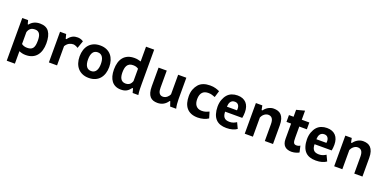

<svg xmlns="http://www.w3.org/2000/svg" viewBox="-9 -1590 5390 2689"><g transform="rotate(20 2685.5 -246.0)"><path d="M73.2 -457H160.2L175.3 -400.4H185.5Q238.8 -469.7 336.4 -469.7Q428.2 -469.7 470.2 -410.9Q512.2 -352.1 512.2 -238.8Q512.2 -181.6 498.5 -135Q484.9 -88.4 457.8 -55.2Q430.7 -22 389.6 -3.9Q348.6 14.2 293.9 14.2Q264.6 14.2 240.7 8.5Q216.8 2.9 194.8 -6.8V179.2H73.2ZM298.3 -367.7Q256.8 -367.7 232.2 -349.4Q207.5 -331.1 194.8 -291.5V-113.8Q210 -102.1 230.5 -95Q251 -87.9 278.8 -87.9Q308.1 -87.9 328.6 -95.5Q349.1 -103 362.1 -120.1Q375 -137.2 380.9 -164.8Q386.7 -192.4 386.7 -232.9Q386.7 -262.2 382.8 -286.9Q378.9 -311.5 368.9 -329.3Q358.9 -347.2 341.8 -357.4Q324.7 -367.7 298.3 -367.7Z M727.5 -457 744.6 -390.6H755.9Q772.9 -414.1 790 -429Q807.1 -443.8 824.5 -452.4Q841.8 -460.9 859.9 -464.1Q877.9 -467.3 897.9 -467.3Q917.5 -467.3 939.7 -461.2Q961.9 -455.1 982.9 -440.9L943.8 -328.6Q935.5 -334.5 925.8 -339.4Q916 -344.2 906.5 -347.9Q897 -351.6 887.9 -353.5Q878.9 -355.5 872.6 -355.5Q840.3 -355.5 811 -339.8Q781.7 -324.2 757.8 -286.6V0H636.2V-457Z M1011.2 -228Q1011.2 -281.2 1025.6 -325.7Q1040 -370.1 1068.1 -402.1Q1096.2 -434.1 1137.5 -451.9Q1178.7 -469.7 1232.4 -469.7Q1287.1 -469.7 1328.6 -451.4Q1370.1 -433.1 1397.5 -400.6Q1424.8 -368.2 1438.7 -324Q1452.6 -279.8 1452.6 -228Q1452.6 -176.3 1438.7 -132.1Q1424.8 -87.9 1397.5 -55.4Q1370.1 -22.9 1328.6 -4.6Q1287.1 13.7 1232.4 13.7Q1178.7 13.7 1137.5 -4.2Q1096.2 -22 1068.1 -54Q1040 -85.9 1025.6 -130.4Q1011.2 -174.8 1011.2 -228ZM1136.7 -228Q1136.7 -191.4 1143.6 -164.8Q1150.4 -138.2 1162.8 -121.3Q1175.3 -104.5 1192.9 -96.4Q1210.4 -88.4 1232.4 -88.4Q1258.3 -88.4 1276.4 -98.9Q1294.4 -109.4 1305.9 -127.9Q1317.4 -146.5 1322.8 -172.1Q1328.1 -197.8 1328.1 -228Q1328.1 -258.3 1322.8 -283.9Q1317.4 -309.6 1305.9 -328.1Q1294.4 -346.7 1276.4 -357.2Q1258.3 -367.7 1232.4 -367.7Q1210.4 -367.7 1192.9 -359.6Q1175.3 -351.6 1162.8 -334.7Q1150.4 -317.9 1143.6 -291.3Q1136.7 -264.6 1136.7 -228Z M1960.9 -160.2Q1960.9 -123.5 1961.7 -84.2Q1962.4 -44.9 1969.7 1H1884.8L1867.7 -62.5H1856.9Q1841.8 -42.5 1826.4 -28.1Q1811 -13.7 1793.9 -4.4Q1776.9 4.9 1756.6 9Q1736.3 13.2 1711.4 13.2Q1665.5 13.2 1630.9 -2.9Q1596.2 -19 1572.8 -49.3Q1549.3 -79.6 1537.6 -122.8Q1525.9 -166 1525.9 -220.2Q1525.9 -277.3 1539.3 -323.5Q1552.7 -369.6 1579.6 -401.9Q1606.4 -434.1 1647 -451.4Q1687.5 -468.8 1742.2 -468.8Q1772.5 -468.8 1794.9 -463.9Q1817.4 -459 1839.4 -452.1V-672.4H1960.9ZM1742.2 -88.9Q1783.2 -88.9 1805.9 -107.7Q1828.6 -126.5 1839.4 -160.6V-343.8Q1831.1 -349.6 1822.8 -354Q1814.5 -358.4 1805.2 -361.3Q1795.9 -364.3 1784.7 -365.7Q1773.4 -367.2 1758.8 -367.2Q1726.1 -367.2 1705.1 -355.5Q1684.1 -343.8 1672.1 -323.7Q1660.2 -303.7 1655.8 -277.3Q1651.4 -251 1651.4 -221.2Q1651.4 -193.4 1655.8 -169.7Q1660.2 -146 1670.7 -128.4Q1681.2 -110.8 1698.5 -100.3Q1715.8 -89.8 1742.2 -88.9Z M2226.6 -457V-203.6Q2226.6 -185.1 2229 -165.5Q2231.4 -146 2239.3 -130.4Q2247.1 -114.7 2261.5 -104.7Q2275.9 -94.7 2299.3 -94.7Q2318.4 -94.7 2334.7 -102.1Q2351.1 -109.4 2363.5 -120.4Q2376 -131.3 2384.3 -143.6Q2392.6 -155.8 2396.5 -165.5V-457H2518.6V-139.2Q2518.6 -102.5 2522.2 -66.2Q2525.9 -29.8 2533.2 0H2443.4L2419.4 -71.3H2410.6Q2384.3 -30.3 2345.2 -8.5Q2306.2 13.2 2257.3 13.2Q2221.7 13.2 2193.4 3.7Q2165 -5.9 2145.3 -28.3Q2125.5 -50.8 2115 -87.2Q2104.5 -123.5 2104.5 -177.2V-457Z M3013.7 -30.8Q2999 -20.5 2981.2 -12.5Q2963.4 -4.4 2943.1 1.2Q2922.9 6.8 2900.9 10Q2878.9 13.2 2856.9 13.2Q2798.3 13.2 2756.8 -4.4Q2715.3 -22 2689 -54Q2662.6 -85.9 2650.4 -130.1Q2638.2 -174.3 2638.2 -228Q2638.2 -285.2 2655.3 -329.3Q2672.4 -373.5 2700.7 -405.8Q2729 -438 2772 -453.9Q2814.9 -469.7 2868.7 -469.7Q2917.5 -469.7 2952.6 -459.5Q2987.8 -449.2 3013.7 -436.5L2984.4 -338.9Q2960.9 -348.1 2936.8 -355.2Q2912.6 -362.3 2882.8 -362.3Q2856 -362.3 2834.2 -355Q2812.5 -347.7 2796.9 -332Q2780.8 -315.4 2772 -289.6Q2763.2 -263.7 2763.2 -228Q2763.2 -199.7 2769.5 -175.3Q2775.9 -150.9 2789.8 -133.1Q2803.7 -115.2 2825.4 -105Q2847.2 -94.7 2877.9 -94.7Q2912.1 -94.7 2939.7 -103.8Q2967.3 -112.8 2986.3 -122.6Z M3440.4 -29.3Q3414.6 -9.8 3374.5 1.7Q3334.5 13.2 3284.2 13.2Q3234.4 13.2 3196 0.7Q3157.7 -11.7 3130.4 -38.1Q3098.1 -69.8 3082.8 -119.1Q3067.4 -168.5 3067.4 -225.6Q3067.4 -284.7 3084.7 -331.1Q3102.1 -377.4 3128.9 -408.2Q3156.2 -439.5 3195.1 -454.6Q3233.9 -469.7 3279.8 -469.7Q3322.8 -469.7 3355.5 -456.8Q3388.2 -443.8 3410.4 -419.9Q3432.6 -396 3443.8 -361.3Q3455.1 -326.7 3455.1 -283.7Q3455.1 -262.2 3452.9 -238.3Q3450.7 -214.4 3446.8 -196.3H3191.4Q3191.4 -172.4 3196.5 -150.6Q3201.7 -128.9 3214.4 -112.8Q3227.1 -96.2 3248.5 -89.4Q3270 -82.5 3296.4 -82.5Q3329.1 -82.5 3355.2 -92.8Q3381.3 -103 3399.4 -115.7ZM3272.9 -374Q3249.5 -374 3234.1 -365.2Q3218.8 -356.4 3209.5 -342Q3200.2 -327.6 3196 -308.8Q3191.9 -290 3191.4 -270.5H3341.3Q3342.8 -285.2 3342.8 -297.4Q3341.8 -332 3324 -353Q3306.2 -374 3272.9 -374Z M3854.5 0V-250.5Q3854.5 -309.6 3834.2 -335.9Q3814 -362.3 3776.4 -362.3Q3757.3 -362.3 3741.2 -355Q3725.1 -347.7 3712.4 -336.4Q3699.7 -325.2 3690.7 -311.8Q3681.6 -298.3 3676.8 -286.1V0H3555.2V-457H3650.9L3664.1 -391.6H3676.8Q3687 -406.7 3701.9 -420.9Q3716.8 -435.1 3735.1 -446Q3753.4 -457 3774.4 -463.4Q3795.4 -469.7 3818.4 -469.7Q3852.1 -469.7 3880.9 -460.7Q3909.7 -451.7 3930.9 -429.4Q3952.1 -407.2 3964.4 -369.9Q3976.6 -332.5 3976.6 -275.9V0Z M4047.9 -457H4116.7V-560.5L4238.8 -592.3V-457H4351.6V-355.5H4238.8V-191.9Q4238.8 -164.6 4240.7 -145.8Q4242.7 -127 4248.5 -115.5Q4254.4 -104 4264.4 -98.9Q4274.4 -93.8 4290.5 -93.8Q4298.8 -93.8 4306.9 -95.2Q4314.9 -96.7 4322.3 -99.1Q4329.6 -101.6 4335.4 -104.5Q4341.3 -107.4 4344.7 -110.4L4366.2 -15.6Q4361.3 -11.7 4349.9 -6.6Q4338.4 -1.5 4323.2 3.2Q4308.1 7.8 4290.8 11Q4273.4 14.2 4256.3 14.2Q4223.6 14.2 4197.8 5.9Q4171.9 -2.4 4153.8 -19.5Q4135.7 -36.6 4126.2 -63.5Q4116.7 -90.3 4116.7 -127V-355.5H4047.9Z M4773.4 -29.3Q4747.6 -9.8 4707.5 1.7Q4667.5 13.2 4617.2 13.2Q4567.4 13.2 4529.1 0.7Q4490.7 -11.7 4463.4 -38.1Q4431.2 -69.8 4415.8 -119.1Q4400.4 -168.5 4400.4 -225.6Q4400.4 -284.7 4417.7 -331.1Q4435.1 -377.4 4461.9 -408.2Q4489.3 -439.5 4528.1 -454.6Q4566.9 -469.7 4612.8 -469.7Q4655.8 -469.7 4688.5 -456.8Q4721.2 -443.8 4743.4 -419.9Q4765.6 -396 4776.9 -361.3Q4788.1 -326.7 4788.1 -283.7Q4788.1 -262.2 4785.9 -238.3Q4783.7 -214.4 4779.8 -196.3H4524.4Q4524.4 -172.4 4529.5 -150.6Q4534.7 -128.9 4547.4 -112.8Q4560.1 -96.2 4581.5 -89.4Q4603 -82.5 4629.4 -82.5Q4662.1 -82.5 4688.2 -92.8Q4714.4 -103 4732.4 -115.7ZM4606 -374Q4582.5 -374 4567.1 -365.2Q4551.8 -356.4 4542.5 -342Q4533.2 -327.6 4529.1 -308.8Q4524.9 -290 4524.4 -270.5H4674.3Q4675.8 -285.2 4675.8 -297.4Q4674.8 -332 4657 -353Q4639.2 -374 4606 -374Z M5187.5 0V-250.5Q5187.5 -309.6 5167.2 -335.9Q5147 -362.3 5109.4 -362.3Q5090.3 -362.3 5074.2 -355Q5058.1 -347.7 5045.4 -336.4Q5032.7 -325.2 5023.7 -311.8Q5014.6 -298.3 5009.8 -286.1V0H4888.2V-457H4983.9L4997.1 -391.6H5009.8Q5020 -406.7 5034.9 -420.9Q5049.8 -435.1 5068.1 -446Q5086.4 -457 5107.4 -463.4Q5128.4 -469.7 5151.4 -469.7Q5185.1 -469.7 5213.9 -460.7Q5242.7 -451.7 5263.9 -429.4Q5285.2 -407.2 5297.4 -369.9Q5309.6 -332.5 5309.6 -275.9V0Z"/></g></svg>

Font: PT Astra Sans
Style: Bold
Weight: 700
Designer: A.Korolkova, I. Chaeva
Foundry: ParaType Ltd
Version: Version 1.001; ttfautohint (v1.6)